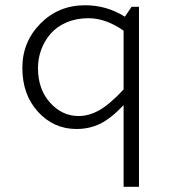

<svg xmlns="http://www.w3.org/2000/svg" viewBox="-20 -488 654 738"><path d="M65.9 -227.1Q65.9 -327.1 135.5 -397.5Q205.1 -467.8 307.1 -467.8Q390.1 -467.8 460 -423.8L485.8 -461.9H514.2V230H455.1V-84Q407.2 -33.2 365.7 -12.7Q324.2 7.8 273.9 7.8Q186.5 7.8 126.2 -58.1Q65.9 -124 65.9 -227.1ZM126 -226.1Q126 -145 172.4 -93.5Q218.8 -42 282.2 -42Q321.8 -42 361.1 -64Q400.4 -85.9 455.1 -144V-370.1Q386.7 -418 319.8 -418Q273.4 -418 235.8 -401.9Q198.2 -385.7 174.6 -358.4Q150.9 -331.1 138.4 -297.1Q126 -263.2 126 -226.1Z"/></svg>

Font: IntelOne Mono Light
Style: Regular
Weight: 300
Designer: Fred Shallcrass
Foundry: Frere-Jones Type LLC
Version: Version 1.200;hotconv 1.1.0;makeotfexe 2.6.0;FJTRelease1.2